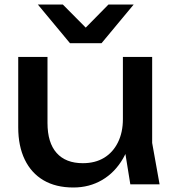

<svg xmlns="http://www.w3.org/2000/svg" viewBox="-20 -819 771 853"><path d="M306 14Q228 14 173.5 -18Q119 -50 90 -110Q61 -170 61 -253V-566H191V-273Q191 -185 231.5 -139.5Q272 -94 348 -94Q403 -94 442.5 -118Q482 -142 504 -186.5Q526 -231 526 -290L571 -265Q563 -178 527 -115.5Q491 -53 434 -19.5Q377 14 306 14ZM559 0 526 -204V-566H656V-184L689 0ZM431 -627H291L148 -799H259L389 -668H333L462 -799H574Z"/></svg>

Font: Bounded
Style: Regular
Weight: 400
Designer: Vlad Churkin
Version: Version 1.0